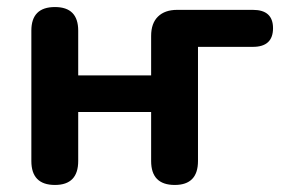

<svg xmlns="http://www.w3.org/2000/svg" viewBox="-20 -517 804 545"><path d="M136 8Q69 8 69 -60V-430Q69 -497 136 -497Q202 -497 202 -430V-303H409V-415Q409 -451 428.5 -470Q448 -489 483 -489H698Q755 -489 755 -437Q755 -384 698 -384H542V-60Q542 8 476 8Q409 8 409 -60V-199H202V-60Q202 8 136 8Z"/></svg>

Font: Chiron GoRound TC SB
Style: Regular
Weight: 500
Designer: Ryoko NISHIZUKA 西塚涼子 (kana, bopomofo & ideographs); Paul D. Hunt (Latin, Greek & Cyrillic); Sandoll Communications 산돌커뮤니
Foundry: Adobe
Version: Version 1.000;hotconv 1.1.1;makeotfexe 2.6.0